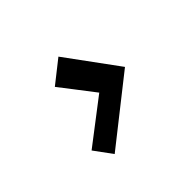

<svg xmlns="http://www.w3.org/2000/svg" viewBox="-105 -742 855 855"><g transform="rotate(-45 322.5 -315.0)"><path d="M198.2 -73 505 -315 327.8 -557 221.3 -473 343 -315 136.7 -157Z"/></g></svg>

Font: Manrope
Style: ExtraBoldItalic
Weight: 800
Italic angle: -15°
Designer: Mikhail Sharanda
Foundry: Mikhail Sharanda
Version: Version 4.502;hotconv 1.0.109;makeotfexe 2.5.65596